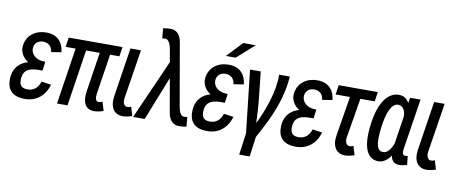

<svg xmlns="http://www.w3.org/2000/svg" viewBox="-81 -1185 4184 1749"><g transform="rotate(10 2011.0 -310.0)"><path d="M340 -422 433 -437C423 -529 369 -590 268 -590C150 -590 83 -516 76 -430C71 -374 103 -324 150 -295C78 -276 26 -225 15 -146C0 -21 58 40 177 40C284 40 361 -25 391 -129L301 -142C281 -78 238 -50 188 -50C138 -50 106 -68 112 -140C119 -224 178 -247 292 -242L303 -326C212 -323 167 -377 170 -429C174 -476 206 -503 252 -503C297 -503 333 -479 340 -422Z M571 30 651 -492H777L721 -127C705 -22 738 40 818 40C848 40 883 31 904 23L879 -59C872 -55 860 -50 843 -50C815 -50 810 -84 816 -124L873 -492H959L972 -580H475L462 -492H554L474 30Z M1046 -580 976 -127C960 -22 1003 40 1083 40C1113 40 1148 31 1169 23L1144 -59C1137 -55 1125 -50 1108 -50C1080 -50 1065 -84 1071 -124L1143 -580Z M1500 -66C1512 4 1549 40 1604 40C1622 40 1653 37 1672 33L1664 -55L1645 -53C1611 -49 1592 -65 1578 -144L1479 -714C1467 -784 1430 -820 1375 -820C1357 -820 1326 -817 1307 -813L1315 -721L1334 -723C1368 -727 1389 -698 1401 -632L1421 -519L1178 30H1285L1446 -376Z M2049 -807 1914 -664H2004L2165 -807ZM2027 -422 2120 -437C2110 -529 2056 -590 1955 -590C1837 -590 1770 -516 1763 -430C1758 -374 1790 -324 1837 -295C1765 -276 1713 -225 1702 -146C1687 -21 1745 40 1864 40C1971 40 2048 -25 2078 -129L1988 -142C1968 -78 1925 -50 1875 -50C1825 -50 1793 -68 1799 -140C1806 -224 1865 -247 1979 -242L1990 -326C1899 -323 1854 -377 1857 -429C1861 -476 1893 -503 1939 -503C1984 -503 2020 -479 2027 -422Z M2152 -580 2217 -2 2189 200H2286L2311 15C2431 -201 2505 -372 2520 -580H2421C2425 -426 2357 -242 2292 -109C2290 -171 2285 -267 2278 -328L2251 -580Z M2847 -422 2940 -437C2930 -529 2876 -590 2775 -590C2657 -590 2590 -516 2583 -430C2578 -374 2610 -324 2657 -295C2585 -276 2533 -225 2522 -146C2507 -21 2565 40 2684 40C2791 40 2868 -25 2898 -129L2808 -142C2788 -78 2745 -50 2695 -50C2645 -50 2613 -68 2619 -140C2626 -224 2685 -247 2799 -242L2810 -326C2719 -323 2674 -377 2677 -429C2681 -476 2713 -503 2759 -503C2804 -503 2840 -479 2847 -422Z M2972 -580 2959 -492H3092L3032 -127C3015 -22 3059 40 3139 40C3169 40 3204 31 3225 23L3200 -59C3193 -55 3181 -50 3164 -50C3136 -50 3120 -84 3127 -124L3188 -492H3321L3334 -580Z M3712 27 3703 -55C3697 -53 3684 -51 3676 -52C3648 -56 3653 -95 3658 -124L3729 -580H3632L3624 -529C3605 -568 3572 -589 3528 -589C3431 -589 3351 -493 3323 -290C3289 -47 3353 40 3449 40C3492 40 3531 11 3561 -33C3568 14 3593 40 3642 40C3663 40 3691 34 3712 27ZM3422 -279C3438 -399 3474 -499 3537 -499C3579 -499 3604 -461 3606 -405L3567 -149C3549 -96 3518 -50 3475 -50C3406 -50 3405 -150 3422 -279Z M3855 -580 3785 -127C3769 -22 3812 40 3892 40C3922 40 3957 31 3978 23L3953 -59C3946 -55 3934 -50 3917 -50C3889 -50 3874 -84 3880 -124L3952 -580Z"/></g></svg>

Font: Smiley Sans Oblique
Style: Regular
Weight: 400
Italic angle: -8°
Designer: oooooohmygosh, Nagisa Chen, Janine Sui, Heda Shi, Jian Li
Foundry: atelierAnchor
Version: Version 2.0.1